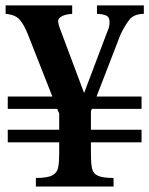

<svg xmlns="http://www.w3.org/2000/svg" viewBox="-20 -680 544 700"><path d="M311.5 -161.1V-118.7Q311.5 -85.9 315.4 -66.7Q319.3 -47.4 336.9 -39.3Q354.5 -31.2 394 -31.2V0H110.8V-31.2Q153.3 -31.2 170.9 -40.8Q188.5 -50.3 192.1 -69.6Q195.8 -88.9 195.8 -118.7V-161.1H8.3V-207H195.8V-266.1L188.5 -283.2H8.3V-328.1H170.9L80.1 -558.6Q67.9 -588.9 52.2 -607.7Q36.6 -626.5 0.5 -629.4V-660.2H243.2V-629.4Q231 -628.9 219.7 -626.2Q208.5 -623.5 200.2 -617.2Q191.4 -610.8 191.9 -601.8Q192.4 -592.8 198.2 -576.7L286.6 -340.8L370.6 -563Q379.4 -581.1 379.4 -598.1Q379.9 -617.7 367.2 -623.3Q354.5 -628.9 333.5 -629.4V-660.2H504.4V-629.4Q467.8 -629.4 450.9 -607.2Q434.1 -585 419.4 -554.2L332 -328.1H496.1V-283.2H314.9L311.5 -273.9V-207H496.1V-161.1Z"/></svg>

Font: Awami Nastaliq
Style: Bold
Weight: 700
Designer: Peter Martin, SIL International
Foundry: SIL International
Version: Version 3.100